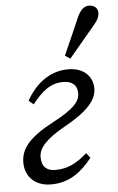

<svg xmlns="http://www.w3.org/2000/svg" viewBox="-55 -798 520 848"><g transform="rotate(-5 205.5 -374.0)"><path d="M137 12C219 12 272 -30 320 -90L303 -112C254 -69 215 -50 161 -50C126 -50 101 -67 101 -112C101 -152 134 -190 220 -238C319 -293 364 -341 364 -393C364 -450 322 -488 256 -488C170 -488 108 -433 70 -365L91 -347C133 -399 169 -434 230 -434C264 -434 291 -419 291 -378C291 -343 263 -310 173 -263C59 -203 23 -155 23 -94C23 -33 66 12 137 12ZM247 -549 270 -534C310 -582 349 -628 389 -676C405 -695 411 -710 411 -725C411 -748 393 -760 372 -760C350 -760 334 -744 321 -717C297 -661 272 -605 247 -549Z"/></g></svg>

Font: Source Serif 4 Variable
Style: Italic
Weight: 400
Italic angle: -12°
Designer: Frank Grießhammer
Foundry: Adobe Systems Incorporated
Version: Version 4.004;hotconv 1.0.116;makeotfexe 2.5.65601